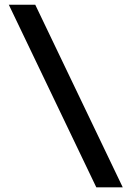

<svg xmlns="http://www.w3.org/2000/svg" viewBox="-20 -802 563 822"><path d="M505.5 0H392.3L17.7 -781.8H130.9Z"/></svg>

Font: Spartan MB
Style: Bold
Weight: 700
Designer: Matt Bailey, Mirko Velimirovic
Foundry: Matt Bailey
Version: Version 1.005